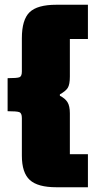

<svg xmlns="http://www.w3.org/2000/svg" viewBox="-20 -651 434 808"><path d="M350 137H217Q139 137 105.5 106.5Q72 76 72 4V-154Q72 -175 61.5 -179Q51 -183 12 -183V-322Q52 -322 62 -326Q72 -330 72 -350V-490Q72 -568 104.5 -599.5Q137 -631 217 -631H350V-487H274V-329Q274 -295 265 -281Q256 -267 232 -254V-248Q254 -237 264 -221Q274 -205 274 -174V-2H350Z"/></svg>

Font: Passion One
Style: Bold
Weight: 700
Designer: Alejandro Lo Celso
Foundry: Fontstage
Version: Version 1.002